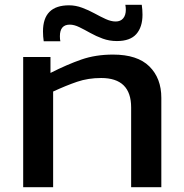

<svg xmlns="http://www.w3.org/2000/svg" viewBox="-20 -775 763 795"><path d="M76 0V-539H189V-473Q258 -508 317 -528.5Q376 -549 448 -549Q549 -549 598.5 -500Q648 -451 648 -370V0H523V-330Q523 -452 399 -452Q345 -452 299.5 -436.5Q254 -421 200 -396V0ZM161 -604Q158 -624 158 -645Q158 -753 266 -753Q293 -753 320 -743Q347 -733 371.5 -719.5Q396 -706 418 -696Q440 -686 459 -686Q479 -686 490 -699Q501 -712 501 -735Q501 -739 500.5 -744.5Q500 -750 499 -755H567Q570 -735 570 -714Q570 -663 544.5 -634Q519 -605 464 -605Q433 -605 405.5 -615Q378 -625 354 -638.5Q330 -652 308.5 -662.5Q287 -673 269 -673Q228 -673 228 -625Q228 -612 230 -604Z"/></svg>

Font: Georama Extended Medium
Style: Regular
Weight: 500
Width: 7
Designer: Jean-Baptiste Levee
Foundry: Production Type
Version: Version 1.000